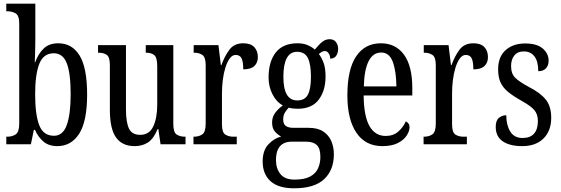

<svg xmlns="http://www.w3.org/2000/svg" viewBox="-20 -780 3031 1038"><path d="M290 10Q244 10 215 -14.5Q186 -39 169 -78H163L147 0H14V-41H20Q46 -41 65 -53.5Q84 -66 84 -113V-651Q84 -696 65 -707.5Q46 -719 20 -719H14V-760H171V-575Q171 -557 170.5 -532Q170 -507 169.5 -483Q169 -459 168 -443H170Q187 -490 216.5 -518Q246 -546 295 -546Q370 -546 410.5 -479.5Q451 -413 451 -269Q451 -124 408 -57Q365 10 290 10ZM272 -46Q320 -46 341 -104Q362 -162 362 -271Q362 -384 341 -438Q320 -492 271 -492Q215 -492 192.5 -435Q170 -378 170 -270Q170 -161 192 -103.5Q214 -46 272 -46Z M708 10Q641 10 607.5 -36.5Q574 -83 574 -186V-428Q574 -472 557 -483.5Q540 -495 514 -495H510V-536H661V-188Q661 -120 677 -85.5Q693 -51 738 -51Q787 -51 808.5 -96.5Q830 -142 830 -215V-422Q830 -470 813.5 -482.5Q797 -495 771 -495H768V-536H917V-109Q917 -64 935.5 -52.5Q954 -41 979 -41H983V0H848L836 -82H832Q810 -29 779.5 -9.5Q749 10 708 10Z M1026 0V-41H1029Q1055 -41 1073.5 -53.5Q1092 -66 1092 -113V-427Q1092 -471 1074 -483Q1056 -495 1030 -495H1027V-536H1161L1174 -428H1177Q1194 -476 1220 -511Q1246 -546 1295 -546Q1335 -546 1354.5 -525.5Q1374 -505 1374 -471Q1374 -441 1355 -423Q1336 -405 1295 -405Q1295 -446 1286 -464.5Q1277 -483 1254 -483Q1236 -483 1222 -464Q1208 -445 1198.5 -414.5Q1189 -384 1184.5 -347.5Q1180 -311 1180 -276V-108Q1180 -64 1198 -52.5Q1216 -41 1241 -41H1260V0Z M1570 238Q1485 238 1442.5 199.5Q1400 161 1400 93Q1400 34 1430.5 1Q1461 -32 1500 -42Q1482 -51 1466.5 -68.5Q1451 -86 1451 -118Q1451 -148 1468 -170.5Q1485 -193 1509 -210Q1474 -229 1453 -270.5Q1432 -312 1432 -361Q1432 -447 1471 -496.5Q1510 -546 1589 -546Q1619 -546 1642 -536.5Q1665 -527 1682 -512Q1690 -520 1701 -533.5Q1712 -547 1727.5 -557.5Q1743 -568 1762 -568Q1785 -568 1796.5 -552.5Q1808 -537 1808 -516Q1808 -495 1798 -479Q1788 -463 1765 -463Q1765 -480 1756.5 -492Q1748 -504 1737 -504Q1727 -504 1719.5 -499.5Q1712 -495 1704 -488Q1719 -468 1729.5 -440Q1740 -412 1740 -366Q1740 -290 1703 -241Q1666 -192 1589 -192Q1579 -192 1564 -193.5Q1549 -195 1541 -198Q1531 -188 1521 -172.5Q1511 -157 1511 -134Q1511 -109 1525.5 -99Q1540 -89 1565 -89H1648Q1697 -89 1727 -69.5Q1757 -50 1771 -17.5Q1785 15 1785 54Q1785 139 1732.5 188.5Q1680 238 1570 238ZM1587 -237Q1628 -237 1644.5 -268Q1661 -299 1661 -365Q1661 -434 1644 -467Q1627 -500 1586 -500Q1512 -500 1512 -364Q1512 -237 1587 -237ZM1572 191Q1626 191 1656.5 174.5Q1687 158 1699.5 130Q1712 102 1712 68Q1712 22 1692.5 4Q1673 -14 1636 -14H1554Q1534 -14 1515 -5.5Q1496 3 1484 25Q1472 47 1472 86Q1472 131 1496 161Q1520 191 1572 191Z M2047 10Q1956 10 1907 -62Q1858 -134 1858 -264Q1858 -405 1905.5 -475.5Q1953 -546 2039 -546Q2119 -546 2164 -484.5Q2209 -423 2209 -304V-264H1946Q1947 -152 1977.5 -98.5Q2008 -45 2065 -45Q2106 -45 2133 -68.5Q2160 -92 2174 -124Q2182 -120 2188 -112.5Q2194 -105 2194 -91Q2194 -71 2178.5 -47Q2163 -23 2130.5 -6.5Q2098 10 2047 10ZM2123 -313Q2122 -395 2103.5 -445.5Q2085 -496 2041 -496Q1996 -496 1972.5 -448.5Q1949 -401 1947 -313Z M2270 0V-41H2273Q2299 -41 2317.5 -53.5Q2336 -66 2336 -113V-427Q2336 -471 2318 -483Q2300 -495 2274 -495H2271V-536H2405L2418 -428H2421Q2438 -476 2464 -511Q2490 -546 2539 -546Q2579 -546 2598.5 -525.5Q2618 -505 2618 -471Q2618 -441 2599 -423Q2580 -405 2539 -405Q2539 -446 2530 -464.5Q2521 -483 2498 -483Q2480 -483 2466 -464Q2452 -445 2442.5 -414.5Q2433 -384 2428.5 -347.5Q2424 -311 2424 -276V-108Q2424 -64 2442 -52.5Q2460 -41 2485 -41H2504V0Z M2803 10Q2736 10 2698 -16Q2660 -42 2660 -94Q2660 -129 2677.5 -143Q2695 -157 2717 -157Q2717 -104 2738.5 -69Q2760 -34 2805 -34Q2847 -34 2867.5 -58Q2888 -82 2888 -125Q2888 -162 2869 -184.5Q2850 -207 2800 -235Q2755 -260 2727 -283Q2699 -306 2686 -334.5Q2673 -363 2673 -405Q2673 -473 2713.5 -509Q2754 -545 2819 -545Q2883 -545 2914.5 -517.5Q2946 -490 2946 -452Q2946 -426 2931.5 -410.5Q2917 -395 2890 -395Q2890 -448 2869.5 -475Q2849 -502 2812 -502Q2778 -502 2760.5 -480Q2743 -458 2743 -423Q2743 -382 2765 -360Q2787 -338 2839 -310Q2900 -279 2930 -242.5Q2960 -206 2960 -143Q2960 -73 2918.5 -31.5Q2877 10 2803 10Z"/></svg>

Font: Noto Serif Myanmar ExtraCondensed
Style: Regular
Weight: 400
Width: 2
Designer: Ben Mitchell and the Monotype Design Team
Foundry: Monotype Imaging Inc.
Version: Version 2.106; ttfautohint (v1.8.4.7-5d5b)